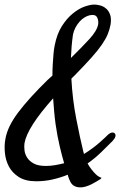

<svg xmlns="http://www.w3.org/2000/svg" viewBox="-70 -763 551 832"><path d="M398.4 -179.7Q407.2 -187.5 415 -188.5Q422.9 -189.5 427.2 -185.1Q431.6 -180.7 430.2 -172.4Q428.7 -164.1 418 -152.3Q395.5 -129.9 369.1 -104Q342.8 -78.1 309.6 -54.7Q317.4 -40 327.1 -28.3Q335 -17.6 345.7 -7.3Q356.4 2.9 370.1 7.8Q368.2 11.7 361.3 15.6Q354.5 19.5 346.7 24.4Q337.9 29.3 327.1 35.2Q300.8 47.9 283.2 48.8Q265.6 49.8 253.9 43.9Q242.2 38.1 235.8 26.4Q229.5 14.6 225.6 2Q224.6 1 224.6 -2.9Q224.6 -4.9 223.6 -5.9Q192.4 6.8 158.2 14.6Q124 22.5 86.9 22.5Q40 22.5 11.2 3.9Q-17.6 -14.6 -31.7 -42Q-45.9 -69.3 -48.8 -101.1Q-51.8 -132.8 -46.9 -159.2Q-38.1 -213.9 9.3 -276.4Q56.6 -338.9 135.7 -416Q140.6 -420.9 146.5 -425.8Q152.3 -430.7 157.2 -435.5Q157.2 -461.9 158.7 -485.8Q160.2 -509.8 162.1 -532.2Q163.1 -541 164.1 -549.3Q165 -557.6 167 -566.4Q176.8 -616.2 198.2 -649.9Q219.7 -683.6 245.6 -704.6Q271.5 -725.6 296.4 -734.4Q321.3 -743.2 338.9 -743.2Q350.6 -743.2 364.7 -739.3Q378.9 -735.4 390.1 -725.6Q401.4 -715.8 407.2 -699.2Q413.1 -682.6 409.2 -657.2Q405.3 -635.7 397 -615.2Q388.7 -594.7 371.6 -569.8Q354.5 -544.9 325.7 -512.7Q296.9 -480.5 252.9 -435.5Q249 -431.6 245.6 -428.7Q242.2 -425.8 239.3 -421.9Q244.1 -332 260.3 -249Q276.4 -166 291 -106.4Q293 -98.6 293.9 -95.7Q314.5 -108.4 332 -121.6Q349.6 -134.8 362.8 -146.5Q376 -158.2 385.3 -167Q394.5 -175.8 398.4 -179.7ZM127.9 -43.9Q149.4 -43.9 168.9 -47.4Q188.5 -50.8 208 -55.7Q199.2 -85 189 -127.9Q178.7 -170.9 170.9 -224.6Q167 -252.9 164.6 -281.2Q162.1 -309.6 160.2 -336.9Q47.9 -210.9 36.1 -142.6Q34.2 -128.9 36.1 -111.8Q38.1 -94.7 47.9 -79.6Q57.6 -64.5 76.7 -54.2Q95.7 -43.9 127.9 -43.9ZM246.1 -612.3Q239.3 -564.5 237.3 -511.7Q284.2 -557.6 317.4 -593.8Q350.6 -629.9 355.5 -658.2Q357.4 -671.9 352.1 -685.1Q346.7 -698.2 332 -698.2Q316.4 -698.2 301.8 -690.4Q287.1 -682.6 275.9 -670.4Q264.6 -658.2 256.8 -643.1Q249 -627.9 246.1 -612.3Z"/></svg>

Font: Satisfy
Style: Regular
Weight: 400
Designer: Font Diner, Inc
Foundry: Font Diner, Inc
Version: Version 1.001